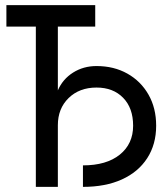

<svg xmlns="http://www.w3.org/2000/svg" viewBox="-20 -730 640 750"><path d="M120 0V-626H5V-710H352V-626H206V-377Q225 -421 265.5 -446.5Q306 -472 357 -472Q425 -472 477.5 -442.5Q530 -413 560 -360.5Q590 -308 590 -239Q590 -166 555 -112Q520 -58 456 -29Q392 0 304 0V-84Q396 -84 448 -126Q500 -168 500 -239Q500 -308 461 -348Q422 -388 357 -388Q290 -388 248 -347Q206 -306 206 -241V0Z"/></svg>

Font: Geist Mono
Style: Regular
Weight: 400
Monospace: yes
Designer: Basement.studio, Andrés Briganti, Mateo Zaragoza
Foundry: Basement.studio, Vercel, Andrés Briganti, Guido Ferreyra, Mateo Zaragoza
Version: Version 1.500; ttfautohint (v1.8.4.7-5d5b)